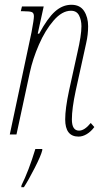

<svg xmlns="http://www.w3.org/2000/svg" viewBox="-20 -563 440 804"><path d="M253 -63Q253 -108 269 -183L304 -342Q321 -415 321 -453Q321 -479 311 -498.5Q301 -518 277 -518Q240 -518 204.5 -477Q169 -436 143 -376Q117 -316 105 -260L49 0H21L112 -428Q122 -481 122 -495Q122 -508 114 -512Q106 -516 77 -516H67L72 -536H163L138 -422H144Q179 -487 210.5 -515Q242 -543 279 -543Q315 -543 332 -517Q349 -491 349 -453Q349 -418 341 -383Q333 -348 332 -342L297 -183Q281 -108 281 -63Q281 -16 311 -16Q334 -16 360 -48L375 -31Q361 -12 343.5 -1.5Q326 9 309 9Q253 9 253 -63ZM70 213Q100 153 128 61H157V66Q152 88 125.5 140Q99 192 80 221H69Z"/></svg>

Font: Noto Serif CondThin
Style: Italic
Weight: 250
Width: 3
Italic angle: -12°
Designer: Monotype Design Team
Foundry: Monotype Imaging Inc.
Version: Version 1.001